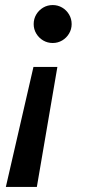

<svg xmlns="http://www.w3.org/2000/svg" viewBox="-20 -549 346 768"><path d="M127.4 198.7H3.4L113.8 -281.2H209.5ZM266.6 -452.6Q266.6 -432.1 256.3 -414.8Q246.1 -397.5 228.8 -387.2Q211.4 -377 190.9 -377Q169.9 -377 152.6 -387.2Q135.3 -397.5 125 -414.8Q114.7 -432.1 114.7 -452.6Q114.7 -473.6 125 -491Q135.3 -508.3 152.6 -518.6Q169.9 -528.8 190.9 -528.8Q211.4 -528.8 228.8 -518.6Q246.1 -508.3 256.3 -491Q266.6 -473.6 266.6 -452.6Z"/></svg>

Font: Reddit Sans Fudge SmBold Italic
Style: Regular
Weight: 600
Italic angle: -11.25°
Designer: Stephen Hutchings
Version: Version 1.013